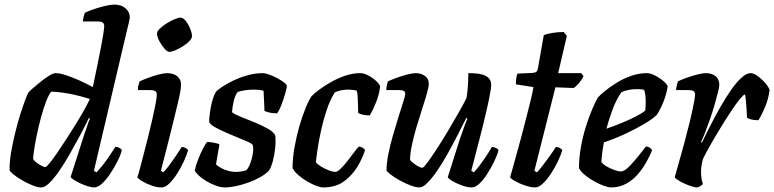

<svg xmlns="http://www.w3.org/2000/svg" viewBox="-20 -820 3387 840"><path d="M161 0Q145 0 122.5 -9Q100 -18 77.5 -31Q55 -44 39.5 -56.5Q24 -69 22 -75Q21 -110 28.5 -153.5Q36 -197 47 -241.5Q58 -286 70 -323.5Q82 -361 91.5 -386Q101 -411 104 -415Q110 -422 125.5 -435.5Q141 -449 160 -464Q179 -479 196 -489.5Q213 -500 223 -500Q242 -500 269 -491Q296 -482 326.5 -468.5Q357 -455 386 -439Q388 -450 394 -477Q400 -504 407 -539.5Q414 -575 421 -610Q428 -645 432 -671.5Q436 -698 436 -706Q436 -717 429 -721.5Q422 -726 411 -726H343Q343 -736 346 -747Q349 -758 351 -764Q365 -771 389.5 -779.5Q414 -788 439.5 -794Q465 -800 480 -800Q511 -800 529.5 -783.5Q548 -767 548 -743Q548 -740 544 -722.5Q540 -705 534 -681L391 -73L402 -66Q411 -75 426.5 -94Q442 -113 458 -136.5Q474 -160 485 -178Q494 -178 502.5 -173Q511 -168 513 -163Q508 -142 494 -114.5Q480 -87 462.5 -60.5Q445 -34 426.5 -17Q408 0 391 0Q381 0 364.5 -5Q348 -10 331 -18Q314 -26 302.5 -33.5Q291 -41 289 -46L349 -233Q357 -256 363.5 -275.5Q370 -295 374 -301L369 -304Q353 -270 331 -229Q309 -188 286 -147.5Q263 -107 240 -73.5Q217 -40 196.5 -20Q176 0 161 0ZM178 -89Q183 -89 196.5 -105.5Q210 -122 229 -149.5Q248 -177 269.5 -210.5Q291 -244 312 -277.5Q333 -311 349 -340Q365 -369 373 -387Q322 -403 280 -410.5Q238 -418 204 -419Q194 -407 182.5 -378Q171 -349 160.5 -310.5Q150 -272 142 -234Q134 -196 129.5 -166Q125 -136 125 -124Q130 -116 140.5 -108Q151 -100 162 -94.5Q173 -89 178 -89Z M687 0Q666 0 642.5 -8.5Q619 -17 601.5 -27.5Q584 -38 581 -45Q585 -55 592 -82Q599 -109 608.5 -145Q618 -181 628 -221Q638 -261 646.5 -298.5Q655 -336 660.5 -364.5Q666 -393 666 -406Q666 -418 658 -422Q650 -426 636 -426H583Q583 -437 586 -448Q589 -459 591 -464Q605 -471 628.5 -479.5Q652 -488 674.5 -494Q697 -500 710 -500Q739 -500 755.5 -486.5Q772 -473 772 -449Q772 -439 769 -420.5Q766 -402 759 -373Q752 -344 742 -302.5Q732 -261 717.5 -204Q703 -147 684 -73L694 -66Q705 -76 719.5 -95.5Q734 -115 749.5 -138Q765 -161 775 -177Q784 -177 792 -172.5Q800 -168 803 -163Q797 -142 784.5 -114.5Q772 -87 755 -60.5Q738 -34 720.5 -17Q703 0 687 0ZM721 -593Q712 -593 699 -608Q686 -623 676.5 -641.5Q667 -660 667 -673Q667 -683 679.5 -695Q692 -707 709.5 -718Q727 -729 744 -736Q761 -743 770 -743Q781 -743 792.5 -728.5Q804 -714 812 -694.5Q820 -675 820 -662Q820 -652 808.5 -640Q797 -628 780 -617.5Q763 -607 747 -600Q731 -593 721 -593Z M964 0Q946 0 924 -8Q902 -16 882 -28Q862 -40 848.5 -53Q835 -66 832 -75Q838 -101 848.5 -127Q859 -153 869.5 -172.5Q880 -192 886 -199Q894 -199 905 -197.5Q916 -196 926 -193.5Q936 -191 940 -188Q937 -173 933.5 -150.5Q930 -128 925 -101Q940 -87 963.5 -77.5Q987 -68 1013 -68Q1023 -68 1035.5 -70Q1048 -72 1057 -75Q1065 -82 1071 -95.5Q1077 -109 1081.5 -126Q1086 -143 1087.5 -158.5Q1089 -174 1086 -185Q1084 -191 1064.5 -199.5Q1045 -208 1018.5 -219Q992 -230 965.5 -241.5Q939 -253 919 -264.5Q899 -276 895 -286Q895 -299 898 -324Q901 -349 908 -376Q915 -403 926 -420Q934 -428 953.5 -441Q973 -454 1001 -467.5Q1029 -481 1062.5 -490.5Q1096 -500 1130 -500Q1140 -500 1157 -494Q1174 -488 1192 -478.5Q1210 -469 1222.5 -459.5Q1235 -450 1235 -444Q1235 -436 1228 -411.5Q1221 -387 1211.5 -362Q1202 -337 1192 -324Q1183 -324 1171 -325.5Q1159 -327 1149.5 -330Q1140 -333 1137 -335Q1137 -348 1136 -363Q1135 -378 1134.5 -393Q1134 -408 1133 -423Q1123 -426 1111.5 -427Q1100 -428 1091 -428Q1070 -428 1048.5 -424.5Q1027 -421 1019 -417Q1009 -403 1003 -379.5Q997 -356 995 -329Q1006 -320 1033.5 -309Q1061 -298 1093 -285Q1125 -272 1151 -257.5Q1177 -243 1184 -228Q1187 -203 1184 -173Q1181 -143 1174 -116.5Q1167 -90 1157 -74Q1143 -59 1119.5 -45.5Q1096 -32 1068.5 -22Q1041 -12 1013.5 -6Q986 0 964 0Z M1394 0Q1382 0 1363.5 -7Q1345 -14 1324.5 -26Q1304 -38 1286.5 -53Q1269 -68 1260 -84Q1260 -128 1268.5 -176Q1277 -224 1290 -268.5Q1303 -313 1317 -347.5Q1331 -382 1343 -399Q1353 -410 1375 -426.5Q1397 -443 1426.5 -460Q1456 -477 1489.5 -488.5Q1523 -500 1556 -500Q1573 -500 1593 -489Q1613 -478 1627.5 -464Q1642 -450 1643 -441Q1639 -406 1624.5 -370.5Q1610 -335 1598 -315Q1580 -315 1566 -318.5Q1552 -322 1547 -326Q1547 -335 1546.5 -354.5Q1546 -374 1545 -394Q1544 -414 1541 -423Q1531 -426 1520.5 -427Q1510 -428 1502 -428Q1488 -428 1473 -425Q1458 -422 1445 -416Q1424 -383 1409.5 -339.5Q1395 -296 1385 -251Q1375 -206 1369.5 -168.5Q1364 -131 1362 -110Q1369 -101 1384.5 -91.5Q1400 -82 1417.5 -75Q1435 -68 1447 -68Q1456 -68 1470 -81.5Q1484 -95 1499 -114Q1514 -133 1527.5 -151.5Q1541 -170 1550 -179Q1560 -178 1567.5 -173Q1575 -168 1577 -163Q1567 -130 1544.5 -92Q1522 -54 1485.5 -27Q1449 0 1394 0Z M1815 0Q1799 0 1775.5 -9Q1752 -18 1728.5 -31Q1705 -44 1689 -56.5Q1673 -69 1671 -75Q1671 -105 1679 -145.5Q1687 -186 1699.5 -229Q1712 -272 1724 -310.5Q1736 -349 1744.5 -375.5Q1753 -402 1753 -409Q1753 -420 1745 -423Q1737 -426 1725 -426H1670Q1670 -437 1673 -448Q1676 -459 1677 -464Q1692 -471 1715 -479.5Q1738 -488 1761.5 -494Q1785 -500 1799 -500Q1823 -500 1839.5 -487.5Q1856 -475 1856 -453Q1856 -441 1848 -412.5Q1840 -384 1827.5 -345.5Q1815 -307 1802.5 -265Q1790 -223 1782 -185Q1774 -147 1774 -120Q1784 -108 1801.5 -97Q1819 -86 1828 -86Q1833 -86 1850.5 -109.5Q1868 -133 1892 -170Q1916 -207 1941 -249Q1966 -291 1987.5 -329Q2009 -367 2021 -391Q2025 -414 2027 -445Q2029 -476 2029 -500Q2066 -500 2087.5 -494.5Q2109 -489 2119 -477.5Q2129 -466 2129 -449Q2129 -432 2118.5 -381.5Q2108 -331 2088.5 -253Q2069 -175 2042 -73L2053 -66Q2064 -77 2079 -97Q2094 -117 2108.5 -139Q2123 -161 2132 -177Q2141 -177 2150 -172.5Q2159 -168 2161 -163Q2156 -142 2142.5 -114.5Q2129 -87 2112.5 -60.5Q2096 -34 2078 -17Q2060 0 2044 0Q2025 0 2001.5 -8.5Q1978 -17 1960 -27.5Q1942 -38 1939 -45L1992 -212Q2002 -241 2011 -266Q2020 -291 2025 -301L2020 -304Q2003 -270 1982 -229Q1961 -188 1938.5 -147.5Q1916 -107 1893 -73.5Q1870 -40 1850 -20Q1830 0 1815 0Z M2321 0Q2302 0 2277 -8.5Q2252 -17 2233.5 -27.5Q2215 -38 2212 -45Q2225 -92 2238 -138Q2251 -184 2262.5 -228Q2274 -272 2284 -311Q2294 -350 2302 -382.5Q2310 -415 2314 -439L2237 -451Q2237 -466 2239 -479.5Q2241 -493 2244 -498L2311 -501Q2322 -502 2327 -506.5Q2332 -511 2334 -524L2359 -666Q2372 -672 2397 -676Q2422 -680 2446 -680L2460 -663L2422 -500H2523L2533 -487Q2526 -472 2513.5 -457Q2501 -442 2490 -435L2410 -438L2318 -73L2329 -66Q2339 -76 2354.5 -96Q2370 -116 2386 -138.5Q2402 -161 2412 -177Q2422 -177 2430 -172Q2438 -167 2440 -163Q2434 -142 2421 -114.5Q2408 -87 2390.5 -60.5Q2373 -34 2355 -17Q2337 0 2321 0Z M2653 0Q2642 0 2622.5 -7Q2603 -14 2581 -26Q2559 -38 2540.5 -53Q2522 -68 2513 -84Q2513 -129 2521.5 -176.5Q2530 -224 2543.5 -267Q2557 -310 2571.5 -343.5Q2586 -377 2596 -394Q2606 -405 2627.5 -422.5Q2649 -440 2678 -458Q2707 -476 2741 -488Q2775 -500 2810 -500Q2826 -500 2847 -489Q2868 -478 2884 -464Q2900 -450 2901 -441Q2898 -420 2890.5 -396.5Q2883 -373 2873 -352.5Q2863 -332 2854 -318Q2836 -300 2798 -277.5Q2760 -255 2713.5 -233.5Q2667 -212 2622 -197Q2616 -164 2614 -145.5Q2612 -127 2611 -112Q2617 -102 2633 -92.5Q2649 -83 2667 -76.5Q2685 -70 2696 -70Q2705 -70 2715.5 -77Q2726 -84 2739.5 -98.5Q2753 -113 2769.5 -133Q2786 -153 2806 -179Q2815 -179 2823 -173.5Q2831 -168 2833 -163Q2823 -138 2807 -109.5Q2791 -81 2769 -56Q2747 -31 2718 -15.5Q2689 0 2653 0ZM2633 -257Q2668 -269 2699.5 -282Q2731 -295 2758 -308.5Q2785 -322 2803 -336Q2804 -346 2804.5 -355.5Q2805 -365 2805 -374Q2805 -389 2803.5 -402.5Q2802 -416 2798 -427Q2790 -429 2782 -429.5Q2774 -430 2765 -430Q2749 -430 2732 -427Q2715 -424 2699 -417Q2676 -384 2660 -341Q2644 -298 2633 -257Z M3031 0Q3021 0 3005 -5Q2989 -10 2973 -17.5Q2957 -25 2945.5 -32.5Q2934 -40 2932 -45Q2938 -67 2949 -105Q2960 -143 2973 -191Q2986 -239 2998 -288Q3004 -314 3009.5 -339Q3015 -364 3018 -382Q3021 -400 3021 -406Q3021 -418 3013.5 -422Q3006 -426 2991 -426H2938Q2938 -435 2941 -446Q2944 -457 2946 -464Q2960 -471 2983.5 -479.5Q3007 -488 3030.5 -494Q3054 -500 3067 -500Q3095 -500 3111 -486.5Q3127 -473 3127 -449Q3127 -439 3120.5 -413.5Q3114 -388 3104.5 -355.5Q3095 -323 3083.5 -290.5Q3072 -258 3062 -233Q3052 -208 3047 -199L3051 -196Q3067 -230 3088 -271Q3109 -312 3132 -352.5Q3155 -393 3178.5 -426.5Q3202 -460 3224 -480Q3246 -500 3263 -500Q3276 -500 3289.5 -491Q3303 -482 3316 -469.5Q3329 -457 3337.5 -444.5Q3346 -432 3347 -426Q3342 -387 3327.5 -352.5Q3313 -318 3298 -294Q3280 -294 3266.5 -297.5Q3253 -301 3248 -305Q3248 -319 3246.5 -339Q3245 -359 3243.5 -378.5Q3242 -398 3239 -407Q3233 -406 3216.5 -386Q3200 -366 3178.5 -333.5Q3157 -301 3134 -263.5Q3111 -226 3090.5 -190Q3070 -154 3056 -126Q3052 -112 3049.5 -97.5Q3047 -83 3047 -68Q3047 -54 3049 -40.5Q3051 -27 3055 -15Q3052 -11 3045.5 -6.5Q3039 -2 3031 0Z"/></svg>

Font: Texturina Medium 12pt SemiBold
Style: Italic
Weight: 600
Italic angle: -11°
Version: Version 1.002